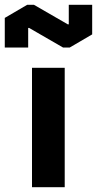

<svg xmlns="http://www.w3.org/2000/svg" viewBox="-59 -784 406 804"><path d="M212 -500V0H75V-500ZM63 -667H59V-585H-39V-709L55 -764H83L225 -682H229V-764H327V-640L233 -585H205Z"/></svg>

Font: Quantico
Style: Bold
Weight: 700
Designer: Matt Desmond
Foundry: MADtype
Version: Version 2.002